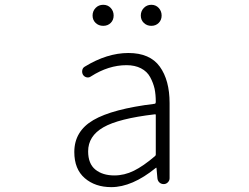

<svg xmlns="http://www.w3.org/2000/svg" viewBox="-20 -768 1040 801"><path d="M444.3 12.7Q377 12.7 333.5 -24.9Q290 -62.5 290 -133.8Q290 -220.7 369.6 -267.1Q449.2 -313.5 625 -335Q629.9 -335 629.9 -343.8Q629.9 -373 625 -397.5Q619.1 -422.9 606.4 -446.3Q593.8 -469.7 568.4 -482.9Q543 -496.1 507.8 -496.1Q432.6 -496.1 359.4 -449.2Q351.6 -443.4 341.8 -445.3Q332 -447.3 326.2 -456.1Q321.3 -464.8 323.2 -475.1Q325.2 -485.4 334 -490.2Q426.8 -546.9 515.6 -546.9Q605.5 -546.9 646.5 -490.2Q687.5 -433.6 687.5 -337.9V-24.4Q687.5 -14.6 680.2 -7.3Q672.9 0 663.1 0Q652.3 0 645 -6.8Q637.7 -13.7 636.7 -24.4L632.8 -67.4Q632.8 -68.4 631.8 -68.4Q630.9 -68.4 629.9 -67.4Q531.2 12.7 444.3 12.7ZM457 -36.1Q499 -36.1 538.6 -55.7Q578.1 -75.2 626 -116.2Q629.9 -119.1 629.9 -123V-288.1Q629.9 -292 625 -291Q474.6 -273.4 411.1 -236.8Q347.7 -200.2 347.7 -136.7Q347.7 -85 377.9 -60.5Q408.2 -36.1 457 -36.1ZM366.2 -703.1Q366.2 -721.7 378.9 -734.9Q391.6 -748 410.6 -748Q429.7 -748 441.9 -734.9Q454.1 -721.7 454.1 -703.1Q454.1 -684.6 441.9 -672.4Q429.7 -660.2 410.6 -660.2Q391.6 -660.2 378.9 -672.4Q366.2 -684.6 366.2 -703.1ZM611.3 -660.2Q592.8 -660.2 580.1 -672.4Q567.4 -684.6 567.4 -703.1Q567.4 -721.7 580.1 -734.9Q592.8 -748 611.3 -748Q629.9 -748 642.1 -734.9Q654.3 -721.7 654.3 -703.1Q654.3 -684.6 642.1 -672.4Q629.9 -660.2 611.3 -660.2Z"/></svg>

Font: Gen Jyuu Gothic L Monospace Light
Style: Regular
Weight: 300
Designer: [Source Han Sans]
Ryoko NISHIZUKA  (kana & ideographs); Paul D. Hunt (Latin, Greek & Cyrillic); Wenlong ZHANG  (bopomofo
Version: Version 1.002.20150607